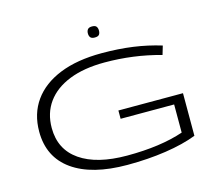

<svg xmlns="http://www.w3.org/2000/svg" viewBox="-122 -1042 1362 1206"><g transform="rotate(-15 559.5 -439.0)"><path d="M81 -335Q81 -451 141 -535Q201 -619 314 -664.5Q427 -710 587 -710Q696 -710 789.5 -697Q883 -684 971 -657L954 -600Q864 -625 773.5 -637Q683 -649 590 -649Q455 -649 359.5 -611Q264 -573 213.5 -503Q163 -433 163 -337Q163 -197 271.5 -122Q380 -47 577 -47Q794 -47 944 -98V-281H596V-335H1016V-58Q931 -25 814 -7.5Q697 10 564 10Q333 10 207 -79.5Q81 -169 81 -335ZM572 -816Q552 -816 544 -825.5Q536 -835 536 -852Q536 -868 544 -878Q552 -888 572 -888Q593 -888 600.5 -878Q608 -868 608 -852Q608 -835 600.5 -825.5Q593 -816 572 -816Z"/></g></svg>

Font: Georama ExtraExtended Light
Style: Regular
Weight: 300
Width: 8
Designer: Jean-Baptiste Levee
Foundry: Production Type
Version: Version 1.000